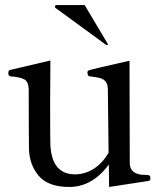

<svg xmlns="http://www.w3.org/2000/svg" viewBox="-20 -732 656 762"><path d="M577 -25Q577 -16 570 -14L413 10L412 -79Q346 10 255 10Q171 10 133.5 -34.5Q96 -79 95 -143Q94 -217 94 -378Q93 -408 76.5 -417Q60 -426 22 -429Q13 -430 13 -442Q13 -452 19 -454L180 -492L179 -322Q179 -176 180 -154Q187 -40 278 -40Q316 -40 351 -61.5Q386 -83 411 -126L408 -377Q408 -398 399 -408.5Q390 -419 376 -422.5Q362 -426 336 -429Q327 -430 327 -445Q327 -451 333 -453Q347 -458 494 -491L495 -85Q495 -46 538 -39Q544 -38 558 -38Q570 -38 573.5 -35Q577 -32 577 -25ZM401 -554 404 -553Q406 -553 407 -554Q408 -555 408 -556L407 -559L316 -712H205Q198 -712 198 -705Q198 -702 201 -700Z"/></svg>

Font: Shippori Mincho Medium
Style: Regular
Weight: 500
Designer: FONTDASU
Foundry: FONTDASU / Google Inc. / but / Adobe
Version: Version 3.110; ttfautohint (v1.8.3)